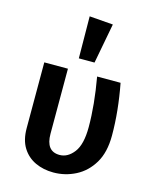

<svg xmlns="http://www.w3.org/2000/svg" viewBox="-123 -906 811 1004"><g transform="rotate(15 282.0 -404.0)"><path d="M263 15Q209 15 165 -5.5Q121 -26 95 -67.5Q69 -109 69 -173V-529H197V-177Q197 -82 271 -82Q315 -82 348 -125Q381 -168 381 -262Q381 -382 355 -529H482Q510 -382 510 -251Q510 -160 475 -101.5Q440 -43 383.5 -14Q327 15 263 15ZM323 -596H238L236 -823L364 -813Z"/></g></svg>

Font: Trujillo Medium
Style: Regular
Weight: 500
Designer: Fira Sans original fonts by bBox Type GmbH, Carrois Corporate GbR, & Edenspiekermann AG / Changes by Cristiano Sobral
Foundry: Fira Sans original fonts by bBox Type GmbH, Carrois Corporate GbR, & Edenspiekermann AG / Changes by Cristiano Sobral
Version: Version 4.301;October 17, 2021;FontCreator 14.0.0.2814 64-bi